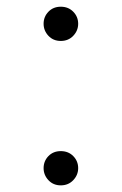

<svg xmlns="http://www.w3.org/2000/svg" viewBox="-20 -540 362 572"><path d="M161.1 -418Q138.7 -418 124.3 -433.3Q109.9 -448.7 109.9 -469.2Q109.9 -490.2 124.3 -505.1Q138.7 -520 161.1 -520Q183.6 -520 198.2 -505.1Q212.9 -490.2 212.9 -469.2Q212.9 -448.7 198.2 -433.3Q183.6 -418 161.1 -418ZM161.1 12.2Q138.7 12.2 124.3 -3.2Q109.9 -18.6 109.9 -39.1Q109.9 -60.1 124.3 -75Q138.7 -89.8 161.1 -89.8Q183.6 -89.8 198.2 -75Q212.9 -60.1 212.9 -39.1Q212.9 -18.6 198.2 -3.2Q183.6 12.2 161.1 12.2Z"/></svg>

Font: Source Han Serif CN ExtraLight
Style: Regular
Weight: 250
Designer: Ryoko NISHIZUKA  (kana & ideographs); Frank Grießhammer (Latin, Greek & Cyrillic); Wenlong ZHANG  (bopomofo); Sandoll Co
Foundry: Adobe Systems Incorporated
Version: Version 1.001;PS 1.001;hotconv 16.6.54;makeotf.lib2.5.65590